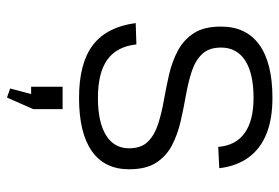

<svg xmlns="http://www.w3.org/2000/svg" viewBox="-145 -442 799 549"><g transform="rotate(90 254.5 -167.5)"><path d="M260 6Q161 6 109 -33.5Q57 -73 46 -156L107 -158Q113 -102 150.5 -75Q188 -48 260 -48Q329 -48 366.5 -71Q404 -94 404 -137Q404 -172 385 -191Q366 -210 335 -220Q304 -230 267 -236.5Q230 -243 193 -251.5Q156 -260 125 -276.5Q94 -293 75 -322Q56 -351 56 -400Q56 -472 108 -509.5Q160 -547 260 -547Q320 -547 362.5 -530Q405 -513 430 -479Q455 -445 461 -395L400 -392Q396 -442 360.5 -467.5Q325 -493 260 -493Q190 -493 153 -469Q116 -445 116 -400Q116 -365 135 -345.5Q154 -326 185 -316Q216 -306 253 -299.5Q290 -293 327 -284.5Q364 -276 395 -260Q426 -244 445 -215Q464 -186 464 -137Q464 -67 412 -30.5Q360 6 260 6ZM292 53V137L259 212L233 203L261 97L288 143H228V53Z"/></g></svg>

Font: Pathway Extreme 8pt Thin
Style: Regular
Weight: 100
Designer: Eduardo Rodriguez Tunni
Foundry: Eduardo Rodriguez Tunni
Version: Version 1.000